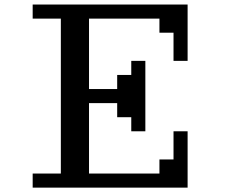

<svg xmlns="http://www.w3.org/2000/svg" viewBox="-20 -817 1040 852"><path d="M125 15.6V-46.9H250V-734.4H125V-796.9H812.5V-546.9H750V-671.9H687.5V-734.4H375V-421.9H500V-484.4H562.5V-546.9H625V-234.4H562.5V-296.9H500V-359.4H375V-46.9H687.5V-109.4H750V-234.4H812.5V15.6Z"/></svg>

Font: KH Dot Dougenzaka 16
Style: Regular
Weight: 400
Designer: Original version for X68000 by Keitarou Hiraki (http://hp.vector.co.jp/authors/VA000874/) / TrueType conversion by Homem
Version: Version 1.00.20150527